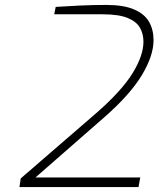

<svg xmlns="http://www.w3.org/2000/svg" viewBox="-20 -759 643 779"><path d="M59 0 64 -35 375 -304Q475 -392 518.5 -463Q562 -534 562 -590Q562 -622 547.5 -647Q533 -672 497 -686.5Q461 -701 396 -701H200L206 -731Q250 -734 304 -736.5Q358 -739 411 -739Q482 -739 524.5 -720.5Q567 -702 585 -670Q603 -638 603 -596Q603 -533 555.5 -454Q508 -375 403 -283L124 -39H549L542 0Z"/></svg>

Font: Exo Thin ExtraLight
Style: Italic
Weight: 250
Italic angle: -9°
Version: Version 2.000